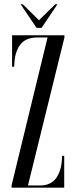

<svg xmlns="http://www.w3.org/2000/svg" viewBox="-20 -862 348 882"><path d="M33 0V-10L198.5 -690H153.5Q95 -690 70.2 -653.2Q45.5 -616.5 45.5 -555.5H35.5V-700H276V-690L108.5 -10H164Q216 -10 240.5 -47.5Q265 -85 265 -146H275V0ZM148 -734 74.5 -842.5H84.5L159 -769L234 -842.5H244L171 -734Z"/></svg>

Font: Imbue 100pt
Style: Regular
Weight: 400
Designer: Tyler Finck
Foundry: Etcetera Type Company
Version: Version 1.102; ttfautohint (v1.8.3)